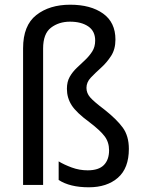

<svg xmlns="http://www.w3.org/2000/svg" viewBox="-20 -785 607 815"><path d="M470 -617Q470 -576 451.5 -547.5Q433 -519 408.5 -497Q384 -475 365.5 -455.5Q347 -436 347 -412Q347 -390 362.5 -372Q378 -354 423 -320Q475 -279 501 -243.5Q527 -208 527 -153Q527 -71 480.5 -30.5Q434 10 357 10Q277 10 229 -21V-100Q252 -86 284.5 -74Q317 -62 352 -62Q399 -62 421 -84.5Q443 -107 443 -147Q443 -181 424.5 -206Q406 -231 360 -266Q304 -307 284 -338.5Q264 -370 264 -408Q264 -438 276 -459Q288 -480 306 -497Q324 -514 341.5 -530.5Q359 -547 371.5 -566.5Q384 -586 384 -613Q384 -653 354.5 -673Q325 -693 277 -693Q230 -693 196.5 -667.5Q163 -642 163 -579V0H78V-580Q78 -677 134 -721Q190 -765 278 -765Q365 -765 417.5 -727.5Q470 -690 470 -617Z"/></svg>

Font: Noto Sans Khmer SemiCondensed
Style: Regular
Weight: 400
Width: 4
Designer: Danh Hong and the Monotype Design Team
Foundry: Monotype Imaging Inc.
Version: Version 2.004; ttfautohint (v1.8.4.7-5d5b)